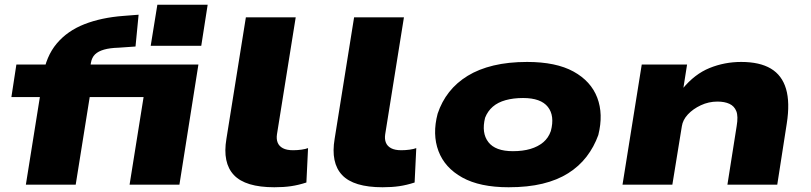

<svg xmlns="http://www.w3.org/2000/svg" viewBox="-20 -778 3418 809"><path d="M89 0 148 -369H28L49 -506H240L158 -442L161 -458Q174 -541 219 -594.5Q264 -648 335.5 -676Q407 -704 500 -711L564 -716L551 -582L479 -577Q443 -576 418.5 -569Q394 -562 380.5 -549Q367 -536 363 -513L354 -458L310 -506H816L736 0H526L585 -369H358L299 0ZM615 -585 643 -758H855L828 -585Z M1136 11Q1014 11 965.5 -40.5Q917 -92 934 -193L1016 -705H1226L1147 -212Q1144 -192 1150 -177Q1156 -162 1172 -153.5Q1188 -145 1215 -145Q1233 -145 1250.5 -147.5Q1268 -150 1278 -154L1271 -9Q1237 2 1206 6.5Q1175 11 1136 11Z M1592 11Q1470 11 1421.5 -40.5Q1373 -92 1390 -193L1472 -705H1682L1603 -212Q1600 -192 1606 -177Q1612 -162 1628 -153.5Q1644 -145 1671 -145Q1689 -145 1706.5 -147.5Q1724 -150 1734 -154L1727 -9Q1693 2 1662 6.5Q1631 11 1592 11Z M2123 11Q2002 11 1928 -30Q1854 -71 1827.5 -141.5Q1801 -212 1824 -299Q1841 -350 1872.5 -390Q1904 -430 1950.5 -458.5Q1997 -487 2059.5 -502Q2122 -517 2201 -517Q2323 -517 2396.5 -476.5Q2470 -436 2496.5 -366.5Q2523 -297 2501 -209Q2483 -159 2451.5 -118Q2420 -77 2374 -48Q2328 -19 2266 -4Q2204 11 2123 11ZM2141 -141Q2183 -141 2215 -150.5Q2247 -160 2269 -178.5Q2291 -197 2301 -226Q2318 -290 2288.5 -327.5Q2259 -365 2184 -365Q2143 -365 2110.5 -356Q2078 -347 2056.5 -328.5Q2035 -310 2024 -282Q2008 -218 2037.5 -179.5Q2067 -141 2141 -141Z M2603 0 2684 -506H2875L2859 -404H2856Q2907 -466 2970 -491.5Q3033 -517 3103 -517Q3181 -517 3228 -489Q3275 -461 3292 -403.5Q3309 -346 3295 -257L3255 0H3045L3084 -247Q3091 -288 3082.5 -309.5Q3074 -331 3053.5 -340.5Q3033 -350 3003 -350Q2966 -350 2933 -334.5Q2900 -319 2878.5 -296Q2857 -273 2853 -246L2813 0Z"/></svg>

Font: Nunito Sans 7pt Expanded Black
Style: Italic
Weight: 900
Width: 7
Italic angle: -9°
Designer: Vernon Adams
Foundry: Vernon Adams
Version: Version 3.101;gftools[0.9.27]